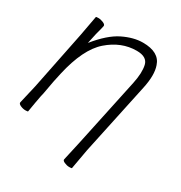

<svg xmlns="http://www.w3.org/2000/svg" viewBox="-231 -852 1107 1172"><g transform="rotate(30 322.5 -266.5)"><path d="M469 32 444 172Q443 175 426 175Q409 175 391 167Q373 159 376 149Q379 138 384 113L405 19L508 -465Q525 -545 513.5 -595.5Q502 -646 429 -646Q321 -646 230.5 -567Q140 -488 96 -292Q85 -249 65 -134L60 -113Q52 -73 39 6Q38 9 21 9Q4 9 -14 1Q-32 -7 -30 -18L0 -147L83 -558L109 -699Q109 -702 126 -702Q143 -702 161.5 -694Q180 -686 178 -675L174 -657Q163 -621 146 -538Q225 -636 298.5 -672Q372 -708 437 -708Q552 -708 577 -630Q598 -571 576 -470Z"/></g></svg>

Font: LXGW Bright GB
Style: Italic
Weight: 400
Italic angle: -12°
Designer: Christian Thalmann (Catharsis Fonts)
Foundry: LXGW / Christian Thalmann (Catharsis Fonts) / Fontworks Inc.
Version: Version 5.510